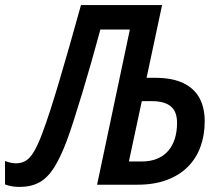

<svg xmlns="http://www.w3.org/2000/svg" viewBox="-63 -734 881 763"><path d="M13.7 8.8Q-2.9 8.8 -17.3 6.1Q-31.7 3.4 -43 -1V-94.2Q-32.7 -90.3 -21.7 -87.6Q-10.7 -85 0 -85Q21 -85 37.8 -94.2Q54.7 -103.5 70.8 -129.6Q86.9 -155.8 105.5 -205.6Q119.6 -242.7 136.7 -295.7Q153.8 -348.6 173.3 -414.3Q192.9 -480 214.4 -555.7Q235.8 -631.3 258.8 -713.9H581.1L519.5 -424.8H553.2Q622.1 -424.8 665.8 -403.6Q709.5 -382.3 730 -343.8Q750.5 -305.2 750.5 -252Q750.5 -196.8 733.6 -150.6Q716.8 -104.5 683.1 -70.8Q649.4 -37.1 599.4 -18.6Q549.3 0 483.4 0H322.8L453.1 -616.7H335.9Q319.8 -556.6 301.5 -492.4Q283.2 -428.2 264.9 -367.4Q246.6 -306.6 230.2 -255.9Q213.9 -205.1 201.2 -171.4Q176.3 -106 150.9 -66.4Q125.5 -26.9 93 -9Q60.5 8.8 13.7 8.8ZM449.2 -92.3H500Q536.1 -92.3 562.7 -103.8Q589.4 -115.2 606.4 -135.7Q623.5 -156.2 632.1 -184.1Q640.6 -211.9 640.6 -245.6Q640.6 -291 615.5 -311.5Q590.3 -332 541.5 -332H500.5Z"/></svg>

Font: Open Sans SemiCondensed SemiBold
Style: Italic
Weight: 600
Width: 4
Italic angle: -12°
Designer: Monotype Design Team
Foundry: Monotype Imaging Inc.
Version: Version 3.000